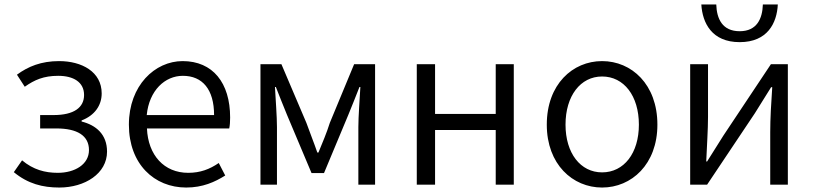

<svg xmlns="http://www.w3.org/2000/svg" viewBox="-20 -828 3647 861"><path d="M246 13C361 13 460 -50 460 -148C460 -226 410 -267 346 -283V-288C404 -310 436 -355 436 -409C436 -506 347 -554 245 -554C165 -554 106 -530 56 -493L91 -439C135 -470 176 -488 241 -488C309 -488 357 -460 357 -402C357 -346 312 -312 220 -312H160V-252H233C326 -252 379 -220 379 -155C379 -91 316 -53 239 -53C182 -53 129 -67 79 -109L42 -56C105 -4 171 13 246 13Z M815 13C889 13 944 -12 990 -41L961 -97C920 -69 878 -53 824 -53C716 -53 644 -132 639 -252H1008C1011 -266 1012 -283 1012 -301C1012 -457 934 -554 799 -554C675 -554 558 -445 558 -269C558 -92 672 13 815 13ZM638 -312C649 -423 720 -488 800 -488C888 -488 940 -427 940 -312Z M1148 0H1222V-258C1222 -305 1216 -382 1213 -438H1217C1233 -396 1251 -353 1267 -313L1377 -52H1433L1542 -313C1558 -353 1576 -396 1592 -438H1596C1593 -382 1587 -305 1587 -258V0H1662V-540H1568L1459 -277C1445 -232 1426 -188 1408 -144H1403C1388 -188 1370 -232 1354 -277L1242 -540H1148Z M1849 0H1931V-245H2203V0H2284V-540H2203V-317H1931V-540H1849Z M2680 13C2812 13 2928 -91 2928 -269C2928 -450 2812 -554 2680 -554C2548 -554 2432 -450 2432 -269C2432 -91 2548 13 2680 13ZM2680 -55C2583 -55 2516 -141 2516 -269C2516 -398 2583 -485 2680 -485C2778 -485 2845 -398 2845 -269C2845 -141 2778 -55 2680 -55Z M3075 0H3151L3365 -320C3386 -353 3417 -403 3438 -437H3443C3438 -366 3434 -294 3434 -236V0H3513V-540H3437L3224 -220C3203 -187 3172 -137 3151 -104H3147C3150 -174 3155 -247 3155 -304V-540H3075ZM3297 -639C3422 -639 3464 -725 3468 -808H3401C3399 -744 3374 -688 3297 -688C3219 -688 3194 -744 3192 -808H3125C3130 -725 3172 -639 3297 -639Z"/></svg>

Font: Noto Sans HK DemiLight
Style: Regular
Weight: 350
Designer: Ryoko NISHIZUKA 西塚涼子 (kana, bopomofo & ideographs); Paul D. Hunt (Latin, Greek & Cyrillic); Sandoll Communications 산돌커뮤니
Foundry: Adobe
Version: Version 2.004;hotconv 1.0.118;makeotfexe 2.5.65603